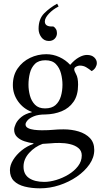

<svg xmlns="http://www.w3.org/2000/svg" viewBox="-20 -745 550 1045"><path d="M232 -450Q269 -450 303 -434.5Q337 -419 362 -392Q385 -419 409 -432.5Q433 -446 453 -446Q479 -446 493 -432.5Q507 -419 507 -402Q507 -390 500 -378Q493 -366 479 -358Q464 -370 449 -379Q434 -388 414 -388Q405 -388 394.5 -382.5Q384 -377 384 -368Q384 -359 394.5 -340.5Q405 -322 405 -284Q405 -227 380.5 -191.5Q356 -156 315.5 -139.5Q275 -123 227 -122Q188 -122 164 -112Q140 -102 129.5 -89.5Q119 -77 119 -68Q119 -55 132.5 -48Q146 -41 166.5 -38.5Q187 -36 208 -36Q244 -36 269.5 -38.5Q295 -41 326 -41Q370 -41 408 -29.5Q446 -18 469.5 6.5Q493 31 493 71Q493 112 467 149.5Q441 187 398 216.5Q355 246 303 263Q251 280 198 280Q152 280 114.5 270.5Q77 261 55.5 239.5Q34 218 34 181Q34 154 51.5 125.5Q69 97 98 73.5Q127 50 162 38V35Q138 32 113.5 24Q89 16 73 0.5Q57 -15 57 -39Q57 -52 66 -71.5Q75 -91 96.5 -108.5Q118 -126 153 -134V-136Q107 -153 78.5 -193Q50 -233 50 -282Q50 -335 76 -372.5Q102 -410 143.5 -430Q185 -450 232 -450ZM225 -155Q262 -155 282.5 -173.5Q303 -192 311.5 -221.5Q320 -251 320 -284Q320 -314 312 -345Q304 -376 284 -396.5Q264 -417 227 -417Q190 -417 170 -397Q150 -377 142.5 -346.5Q135 -316 135 -284Q135 -254 143 -224.5Q151 -195 170.5 -175Q190 -155 225 -155ZM303 33Q276 33 257.5 35Q239 37 212 38Q170 53 139 87Q108 121 108 162Q108 204 138.5 224.5Q169 245 221 245Q251 245 286 234.5Q321 224 352.5 205Q384 186 404.5 159.5Q425 133 425 101Q425 76 407 61Q389 46 361 39.5Q333 33 303 33ZM299 -710Q268 -694 246 -670.5Q224 -647 224 -628Q224 -598 270 -601Q278 -597 284 -587.5Q290 -578 290 -565Q290 -547 278 -534.5Q266 -522 246 -522Q220 -522 205 -542.5Q190 -563 190 -588Q190 -642 220.5 -672.5Q251 -703 291 -725Z"/></svg>

Font: Sedan SC
Style: Regular
Weight: 400
Designer: Sebastian Salazar
Foundry: Sebastian Salazar
Version: Version 1.100; ttfautohint (v1.8.4.7-5d5b)